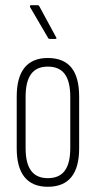

<svg xmlns="http://www.w3.org/2000/svg" viewBox="-20 -709 367 735"><path d="M163 6Q104 6 74 -31Q44 -68 44 -141V-339Q44 -413 74 -450Q104 -487 163 -487Q223 -487 253 -450.5Q283 -414 283 -339V-141Q283 -68 253 -31Q223 6 163 6ZM163 -27Q207 -27 228 -55.5Q249 -84 249 -142V-338Q249 -397 228 -425.5Q207 -454 163 -454Q120 -454 99 -425.5Q78 -397 78 -338V-142Q78 -84 99 -55.5Q120 -27 163 -27ZM171 -560Q166 -560 164 -564L95 -682Q94 -685 95 -687Q96 -689 98 -689H124Q129 -689 131 -684L195 -566Q197 -563 196 -561.5Q195 -560 192 -560Z"/></svg>

Font: Sofia Sans Extra Condensed ExtraLight
Style: Regular
Weight: 250
Designer: Botio Nikoltchev, Ani Petrova
Foundry: lettersoup
Version: Version 4.101